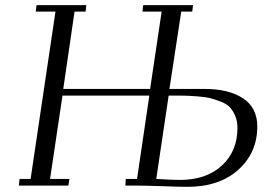

<svg xmlns="http://www.w3.org/2000/svg" viewBox="-20 -722 1031 747"><path d="M53.2 0 56.2 -25.9H99.1L195.8 -676.8H119.1L122.1 -702.1H315.9L313 -676.8H270L226.1 -376H564L608.9 -676.8H534.2L537.1 -702.1H731L728 -676.8H685.1L639.2 -376H776.9Q869.6 -376 925.3 -339.6Q981 -303.2 981 -230Q981 -127.9 907.2 -61.5Q833.5 4.9 709 4.9Q679.7 4.9 611.6 2.4Q543.5 0 509.8 0H467.8L469.2 -25.9H513.2L561 -350.1H223.1L174.8 -25.9H250L246.1 0ZM587.9 -25.9Q644 -22 680.2 -22Q782.7 -22 843.3 -77.9Q903.8 -133.8 903.8 -224.1Q903.8 -250.5 895.3 -270.8Q886.7 -291 874.8 -304.2Q862.8 -317.4 839.4 -326.4Q815.9 -335.4 798.1 -340.1Q780.3 -344.7 746.6 -347.2Q712.9 -349.6 693.6 -349.9Q674.3 -350.1 636.2 -350.1Z"/></svg>

Font: Dehuti
Style: Italic
Weight: 400
Version: Version 1.2